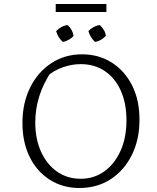

<svg xmlns="http://www.w3.org/2000/svg" viewBox="-20 -930 785 958"><path d="M376 8Q293 8 228.5 -33Q164 -74 128 -147Q92 -220 92 -317Q92 -416 130.5 -493.5Q169 -571 236.5 -615Q304 -659 389 -659Q473 -659 538 -617.5Q603 -576 639.5 -503Q676 -430 676 -333Q676 -234 638 -157Q600 -80 532.5 -36Q465 8 376 8ZM383 -38Q449 -38 500.5 -75Q552 -112 581.5 -177.5Q611 -243 611 -330Q611 -414 583 -477Q555 -540 503.5 -575Q452 -610 383 -610Q338 -610 294 -594.5Q250 -579 214 -549L238 -576Q156 -455 156 -319Q156 -236 185 -172.5Q214 -109 265 -73.5Q316 -38 383 -38ZM317 -805Q329 -795 337 -780.5Q345 -766 347 -751Q338 -740 323 -731.5Q308 -723 293 -721Q281 -732 272.5 -746Q264 -760 260 -775Q272 -787 286.5 -795Q301 -803 317 -805ZM478 -805Q489 -795 498 -780.5Q507 -766 508 -751Q498 -740 483.5 -731.5Q469 -723 454 -721Q442 -732 433.5 -746Q425 -760 421 -775Q432 -787 447 -795Q462 -803 478 -805ZM258 -870V-910H511V-870Z"/></svg>

Font: Piazzolla Thin ExtraLight
Style: Regular
Weight: 250
Version: Version 2.005